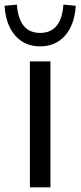

<svg xmlns="http://www.w3.org/2000/svg" viewBox="-44 -802 345 822"><path d="M84 0V-539.1H171.9V0ZM-24.4 -777.3 28.3 -782.2Q37.1 -661.1 127.9 -661.1Q218.8 -661.1 227.5 -782.2L280.3 -777.3Q275.4 -696.3 234.9 -649.9Q194.3 -603.5 127.9 -603.5Q61.5 -603.5 21 -649.9Q-19.5 -696.3 -24.4 -777.3Z"/></svg>

Font: Min Sans
Style: Regular
Weight: 400
Designer: Jinseong-Kim, NotoSansCJK, Nunito
Foundry: Jinseong-Kim
Version: Version 1.400;Glyphs 3.1.2 (3151)